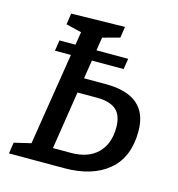

<svg xmlns="http://www.w3.org/2000/svg" viewBox="-105 -792 820 883"><g transform="rotate(15 305.5 -350.0)"><path d="M17 0 25 -53 105 -72 175 -511H99L107 -562H183L193 -624L119 -642L127 -695L382 -700L374 -647L293 -625L283 -562H434L426 -511H275L261 -423H364Q566 -423 566 -252Q566 -128 489.5 -64Q413 0 279 0ZM342 -352H249L206 -76H291Q374 -76 418.5 -120.5Q463 -165 463 -242Q463 -300 433 -326Q403 -352 342 -352Z"/></g></svg>

Font: Bitter Medium
Style: Italic
Weight: 500
Italic angle: -9°
Designer: Sol Matas, and Bitter project Authors
Foundry: Sol Matas
Version: Version 2.001